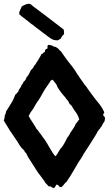

<svg xmlns="http://www.w3.org/2000/svg" viewBox="-20 -979 573 1011"><path d="M529.3 -387.7Q527.3 -383.8 525.4 -380.4Q523.4 -377 522.5 -373Q526.4 -369.1 529.8 -364.7Q533.2 -360.4 533.2 -355.5Q533.2 -351.6 531.7 -348.1Q530.3 -344.7 531.2 -341.8Q527.3 -335 522.9 -329.1Q518.6 -323.2 516.6 -316.4Q512.7 -312.5 510.3 -308.6Q507.8 -304.7 505.9 -300.8Q501 -298.8 499.5 -294.4Q498 -290 494.1 -287.1Q493.2 -283.2 484.4 -268.6Q475.6 -253.9 464.8 -237.3Q454.1 -220.7 444.3 -205.1Q434.6 -189.5 430.7 -184.6Q428.7 -179.7 426.3 -176.8Q423.8 -173.8 420.9 -169.9Q418.9 -167 418 -163.6Q417 -160.2 415 -158.2Q413.1 -154.3 410.6 -151.4Q408.2 -148.4 406.2 -143.6Q396.5 -130.9 386.7 -113.3Q377 -95.7 368.2 -82Q363.3 -74.2 358.9 -66.4Q354.5 -58.6 349.6 -50.8Q344.7 -43 339.8 -36.1Q335 -29.3 330.1 -21.5Q322.3 -15.6 316.4 -7.3Q310.5 1 302.7 6.8Q290 6.8 287.1 -4.9Q274.4 -7.8 274.4 -4.9Q274.4 -2 274.4 0Q270.5 2 269 5.9Q267.6 9.8 263.7 11.7Q255.9 9.8 250.5 5.4Q245.1 1 235.4 2Q231.4 -3.9 226.6 -8.3Q221.7 -12.7 217.8 -17.6Q215.8 -23.4 212.4 -27.3Q209 -31.2 206.1 -35.2Q203.1 -40 200.2 -43.9Q197.3 -47.9 194.3 -51.8Q187.5 -60.5 181.2 -68.8Q174.8 -77.1 169.9 -85.9Q162.1 -97.7 154.8 -109.9Q147.5 -122.1 139.6 -133.8Q135.7 -139.6 131.8 -145.5Q127.9 -151.4 125 -157.2Q123 -162.1 119.6 -168.9Q116.2 -175.8 111.3 -177.7Q109.4 -185.5 104.5 -189.5Q99.6 -193.4 94.7 -199.2Q87.9 -207 82 -216.3Q76.2 -225.6 70.3 -235.4Q50.8 -262.7 33.7 -289.1Q16.6 -315.4 0 -343.8Q4.9 -359.4 4.9 -367.2Q4.9 -375 9.8 -379.9Q9.8 -383.8 11.7 -391.6Q24.4 -413.1 36.1 -430.7Q46.9 -447.3 51.3 -458Q55.7 -468.8 60.5 -480.5Q65.4 -483.4 68.4 -487.8Q71.3 -492.2 76.2 -496.1Q78.1 -506.8 85 -514.2Q91.8 -521.5 93.8 -532.2Q102.5 -539.1 103.5 -547.9Q116.2 -556.6 119.1 -571.3Q127 -579.1 132.3 -588.9Q137.7 -598.6 142.6 -609.4Q154.3 -619.1 161.1 -634.8Q167 -638.7 169.9 -645.5Q172.9 -652.3 177.7 -657.2Q185.5 -669.9 189.9 -678.2Q194.3 -686.5 199.2 -695.3Q206.1 -695.3 208 -700.2Q210 -705.1 215.8 -704.1Q215.8 -712.9 220.7 -719.7Q222.7 -720.7 226.6 -722.2Q230.5 -723.6 230.5 -725.6Q228.5 -737.3 231.4 -739.3Q234.4 -741.2 236.3 -743.2Q247.1 -741.2 251 -740.2Q254.9 -739.3 263.7 -733.4Q273.4 -733.4 277.3 -729.5Q281.2 -725.6 286.1 -723.6Q290 -719.7 292.5 -715.8Q294.9 -711.9 299.8 -710Q307.6 -699.2 316.4 -686.5Q325.2 -673.8 333 -663.1Q343.8 -648.4 355 -635.3Q366.2 -622.1 376 -606.4Q378.9 -601.6 386.7 -589.4Q394.5 -577.1 404.3 -563.5Q414.1 -549.8 421.9 -538.6Q429.7 -527.3 432.6 -525.4Q435.5 -520.5 445.3 -506.8Q455.1 -493.2 466.3 -478Q477.5 -462.9 488.3 -449.2Q499 -435.5 502.9 -431.6Q513.7 -417 519 -407.7Q524.4 -398.4 529.3 -387.7ZM305.7 -204.1Q316.4 -218.8 322.3 -230.5Q328.1 -242.2 334 -253.9Q343.8 -265.6 345.7 -270.5Q347.7 -275.4 350.6 -280.3Q358.4 -292 366.7 -303.7Q375 -315.4 379.9 -329.1Q385.7 -333 388.7 -338.9Q391.6 -344.7 397.5 -349.6Q391.6 -370.1 383.8 -381.3Q376 -392.6 368.2 -403.3Q365.2 -408.2 362.3 -413.1Q359.4 -418 356.4 -422.9Q352.5 -425.8 350.1 -428.7Q347.7 -431.6 344.7 -434.6Q342.8 -439.5 338.9 -447.3Q335 -452.1 331.1 -456.1Q327.1 -460 324.2 -465.8Q320.3 -469.7 314.5 -476.6Q308.6 -483.4 302.2 -491.7Q295.9 -500 291 -507.3Q286.1 -514.6 283.2 -519.5Q281.2 -524.4 279.8 -527.8Q278.3 -531.2 276.4 -535.2Q271.5 -542 266.6 -547.4Q261.7 -552.7 256.8 -559.6Q253.9 -557.6 251.5 -557.1Q249 -556.6 247.1 -554.7Q240.2 -542 231.9 -531.2Q223.6 -520.5 215.8 -507.8Q209 -496.1 202.1 -483.9Q195.3 -471.7 188.5 -460Q183.6 -453.1 179.2 -446.8Q174.8 -440.4 169.9 -432.6Q165 -425.8 161.6 -418.5Q158.2 -411.1 153.3 -404.3Q145.5 -394.5 140.6 -386.7Q135.7 -378.9 130.9 -368.2Q133.8 -362.3 140.1 -352.1Q146.5 -341.8 153.3 -331.5Q160.2 -321.3 165.5 -312.5Q170.9 -303.7 171.9 -300.8Q179.7 -293.9 184.6 -285.6Q189.5 -277.3 197.3 -269.5Q201.2 -261.7 206.1 -255.9Q210.9 -250 215.8 -243.2Q220.7 -236.3 228.5 -223.1Q236.3 -210 244.1 -196.3Q252 -182.6 259.8 -170.9Q267.6 -159.2 272.5 -156.2Q282.2 -167 288.6 -180.2Q294.9 -193.4 305.7 -204.1ZM142.6 -956.1Q154.3 -945.3 164.1 -938.5Q173.8 -931.6 182.6 -924.8Q216.8 -899.4 249 -874.5Q281.2 -849.6 314.5 -824.2Q316.4 -821.3 316.9 -813Q317.4 -804.7 317.4 -800.8Q311.5 -791 310.1 -791.5Q308.6 -792 307.6 -790Q304.7 -783.2 302.7 -781.2Q300.8 -779.3 299.8 -775.4Q295.9 -772.5 292 -771Q288.1 -769.5 284.2 -766.6Q262.7 -766.6 252.9 -773.4Q248 -775.4 237.8 -783.2Q227.5 -791 215.3 -799.8Q203.1 -808.6 192.4 -817.4Q181.6 -826.2 175.8 -830.1Q168 -835 161.1 -841.3Q154.3 -847.7 145.5 -852.5Q129.9 -866.2 113.8 -877.9Q97.7 -889.6 82 -903.3Q80.1 -912.1 82 -916.5Q84 -920.9 86.4 -926.8Q88.9 -932.6 91.3 -937.5Q93.8 -942.4 94.7 -945.3Q118.2 -959 130.9 -959Q137.7 -959 141.6 -957Z"/></svg>

Font: Caesar Dressing
Style: Regular
Weight: 400
Designer: Dathan Boardman
Foundry: Open Window
Version: Version 1.000